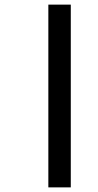

<svg xmlns="http://www.w3.org/2000/svg" viewBox="-20 -764 425 830"><path d="M189 46V-744H286V46Z"/></svg>

Font: Noto Sans Telugu UI Medium
Style: Regular
Weight: 500
Designer: Jelle Bosma - Monotype Design Team
Foundry: Monotype Imaging Inc.
Version: Version 2.005; ttfautohint (v1.8.4.7-5d5b)